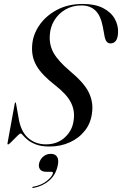

<svg xmlns="http://www.w3.org/2000/svg" viewBox="-20 -731 617 971"><path d="M231 10Q190 10 163.2 0Q136.5 -10 120.8 -23Q105 -36 96.8 -46Q88.5 -56 84.5 -56Q80.5 -56 71.5 -47.5Q62.5 -39 52 -28Q41.5 -17 32.8 -8.8Q24 -0.5 21 -0.5Q17 -0.5 18 -7L54.5 -207Q56 -213 58 -213Q61 -213 61 -207.5L73.5 -138Q83.5 -68.5 120.8 -34.8Q158 -1 212 -1Q271 -1 309.5 -37.5Q348 -74 353 -127Q359 -173 338.2 -213.5Q317.5 -254 260 -299Q191.5 -352 165 -397.8Q138.5 -443.5 142.5 -499.5Q145.5 -553.5 178 -601.8Q210.5 -650 267 -680.5Q323.5 -711 398.5 -711Q461 -711 501.2 -690.2Q541.5 -669.5 560.2 -636Q579 -602.5 577 -565Q574.5 -511.5 538 -511.5Q515 -511.5 508.5 -549L500 -595.5Q489 -653 462 -678.2Q435 -703.5 392.5 -703.5Q346.5 -703.5 311.2 -683Q276 -662.5 255.2 -628.8Q234.5 -595 232 -555Q228 -504.5 251.2 -463.2Q274.5 -422 333.5 -372Q405.5 -312 428.8 -264Q452 -216 446 -166Q441 -111 410.5 -71.8Q380 -32.5 333 -11.2Q286 10 231 10ZM217 138Q191 138 182.2 125Q173.5 112 178 94Q183.5 73 199.8 60Q216 47 237.5 47Q260.5 47 269.8 63.8Q279 80.5 270.5 112.5Q259.5 157 226.5 184.2Q193.5 211.5 148.5 219.5Q143 220.5 143.5 217.5Q143.5 214 147 213.5Q187.5 206.5 215 185.2Q242.5 164 247.5 146Q249 138 242 138Z"/></svg>

Font: Fraunces 144pt
Style: Italic
Weight: 400
Italic angle: -16°
Version: Version 1.000;[b76b70a41]